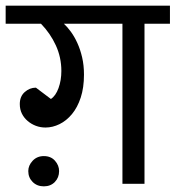

<svg xmlns="http://www.w3.org/2000/svg" viewBox="-30 -650 621 679"><path d="M70 -45Q70 -65 85.5 -81.5Q101 -98 125 -98Q150 -98 164.5 -81.5Q179 -65 179 -45Q179 -22 164 -6.5Q149 9 125 9Q101 9 85.5 -6.5Q70 -22 70 -45ZM150 -300Q167 -311 177 -338.5Q187 -366 187 -399Q187 -447 167.5 -489.5Q148 -532 115 -566H-10V-630H571V-566H481V0H403V-566H196Q208 -555 220.5 -538Q233 -521 243.5 -498Q254 -475 260.5 -447Q267 -419 267 -386Q267 -340 255.5 -305Q244 -270 224.5 -246.5Q205 -223 180.5 -211Q156 -199 131 -199Q113 -199 97 -205Q81 -211 68 -222Q55 -233 47.5 -248Q40 -263 40 -282Q40 -309 57.5 -324.5Q75 -340 97 -340Z"/></svg>

Font: Ek Mukta
Style: Regular
Weight: 400
Designer: Girish Dalvi and Yashodeep Gholap
Foundry: Ek Type
Version: Version 2.538;PS 1.001;hotconv 16.6.51;makeotf.lib2.5.65220;